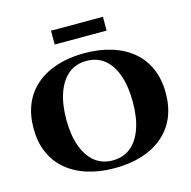

<svg xmlns="http://www.w3.org/2000/svg" viewBox="-113 -883 1003 1007"><g transform="rotate(-15 389.0 -379.5)"><path d="M389 -612Q471 -612 537.5 -591Q604 -570 651.5 -529.5Q699 -489 723.5 -431Q748 -373 748 -299Q748 -226 723.5 -168.5Q699 -111 651.5 -70.5Q604 -30 537.5 -9Q471 12 389 12Q307 12 240.5 -9Q174 -30 126.5 -70.5Q79 -111 54.5 -168.5Q30 -226 30 -299Q30 -373 54.5 -431Q79 -489 126.5 -529.5Q174 -570 240.5 -591Q307 -612 389 -612ZM389 -30Q446 -30 486 -62Q526 -94 547.5 -154.5Q569 -215 569 -299Q569 -384 547.5 -445Q526 -506 486 -538Q446 -570 389 -570Q332 -570 292 -538Q252 -506 230 -445Q208 -384 208 -299Q208 -215 230 -154.5Q252 -94 292 -62Q332 -30 389 -30ZM251 -771H533V-696H251Z"/></g></svg>

Font: Cinzel ExtraBold
Style: Regular
Weight: 800
Designer: Natanael Gama
Version: Version 2.000